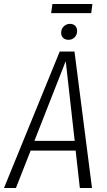

<svg xmlns="http://www.w3.org/2000/svg" viewBox="-40 -944 536 964"><path d="M423.8 -923.8 418 -877.9H216.8L223.1 -923.8ZM267.1 -778.8Q267.1 -798.8 280 -811.5Q293 -824.2 311 -824.2Q327.6 -824.2 337.4 -814.5Q347.2 -804.7 347.2 -789.1Q347.2 -769 334.7 -756.6Q322.3 -744.1 304.2 -744.1Q287.1 -744.1 277.1 -753.7Q267.1 -763.2 267.1 -778.8ZM259.8 -685.1H334L421.9 0H360.8L339.8 -188H113.8L40 0H-20ZM132.8 -236.8H335L290 -637.2Z"/></svg>

Font: Fira Sans Compressed Light
Style: Italic
Weight: 300
Width: 3
Italic angle: -8°
Designer: Carrois Corporate & Edenspiekermann AG
Foundry: Carrois Corporate GbR & Edenspiekermann AG
Version: Version 4.203;PS 004.203;hotconv 1.0.88;makeotf.lib2.5.64775